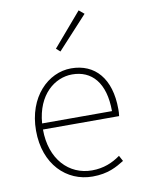

<svg xmlns="http://www.w3.org/2000/svg" viewBox="-85 -803 648 874"><g transform="rotate(-10 239.0 -366.0)"><path d="M364 -724 340 -744 208 -590 226 -574 364 -724ZM440 -270C440 -412 370 -490 260 -490C154 -490 54 -394 54 -238C54 -82 152 12 272 12C344 12 384 -12 420 -34L406 -60C370 -34 328 -16 274 -16C168 -16 86 -100 86 -238H438C440 -250 440 -260 440 -270ZM87 -266C97 -398 180 -462 260 -462C350 -462 410 -398 410 -266H87Z"/></g></svg>

Font: Assistant ExtraLight
Style: Regular
Weight: 275
Designer: Hebrew By Ben Nathan, Latin by Paul Hunt
Version: Version 2.001;PS 002.001;hotconv 1.0.88;makeotf.lib2.5.64775